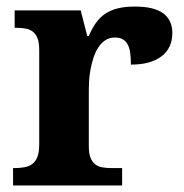

<svg xmlns="http://www.w3.org/2000/svg" viewBox="-20 -568 563 588"><path d="M354 0H20V-53.2H22.9Q40 -53.2 54.2 -55.7Q68.4 -58.1 78.6 -65.7Q88.9 -73.2 94.5 -87.4Q100.1 -101.6 100.1 -125V-415Q100.1 -437 95 -450.4Q89.8 -463.9 80.3 -471.2Q70.8 -478.5 57.6 -480.7Q44.4 -482.9 27.8 -482.9H24.9V-536.1H227.1L247.1 -458H252Q261.7 -480.5 273.4 -497.3Q285.2 -514.2 301.5 -525.4Q317.9 -536.6 340.1 -542.2Q362.3 -547.9 393.1 -547.9Q452.1 -547.9 480 -527.1Q507.8 -506.3 507.8 -466.8Q507.8 -420.9 474.6 -395.5Q441.4 -370.1 380.9 -370.1Q380.9 -390.6 378.7 -406.2Q376.5 -421.9 370.8 -432.1Q365.2 -442.4 355.7 -447.8Q346.2 -453.1 332 -453.1Q314.5 -453.1 301.8 -444.3Q289.1 -435.5 280.3 -421.6Q271.5 -407.7 265.9 -390.1Q260.3 -372.6 257.1 -354.7Q253.9 -336.9 252.9 -320.8Q252 -304.7 252 -293V-120.1Q252 -98.1 257.3 -84.7Q262.7 -71.3 272 -64.5Q281.2 -57.6 294.2 -55.4Q307.1 -53.2 321.8 -53.2H354Z"/></svg>

Font: Droid Serif
Style: Bold
Weight: 700
Designer: Monotype Design team
Foundry: Monotype Imaging Inc.
Version: Version 1.03